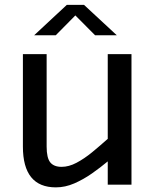

<svg xmlns="http://www.w3.org/2000/svg" viewBox="-20 -778 636 809"><path d="M215.5 11.5Q76.5 11.5 76.5 -160.5V-550H176.5V-160.5Q176.5 -112.5 191.8 -93.8Q207 -75 239.5 -75Q270 -75 302.2 -92Q334.5 -109 367.8 -136.2Q401 -163.5 434 -193V-550H534V0H434V-98Q403.5 -72.5 367.5 -47.2Q331.5 -22 293 -5.2Q254.5 11.5 215.5 11.5ZM124 -629.5 261.5 -757.5H334L472 -629.5H380.5L297.5 -713L215 -629.5Z"/></svg>

Font: Junction Medium
Style: Regular
Weight: 500
Designer: Caroline Hadilaksono
Foundry: Caroline Hadilaksono, Tyler Finck, The League of Moveable Type
Version: Version 2.000; ttfautohint (v1.8.3)